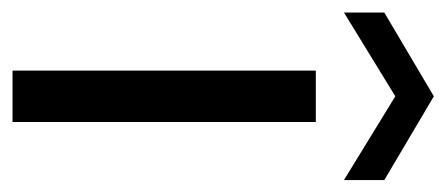

<svg xmlns="http://www.w3.org/2000/svg" viewBox="-276 -502 729 314"><g transform="rotate(90 89.0 -344.5)"><path d="M47 0V-496H131V0ZM-48 -542V-608L89 -689L226 -608V-542L89 -626Z"/></g></svg>

Font: DM Sans 9pt 36pt
Style: Regular
Weight: 400
Version: Version 4.004;gftools[0.9.30]